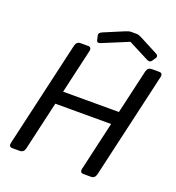

<svg xmlns="http://www.w3.org/2000/svg" viewBox="-151 -981 1012 1102"><g transform="rotate(20 354.5 -430.0)"><path d="M287.6 -775.9Q283.7 -791.5 306.2 -800.8L427.2 -851.6Q448.2 -860.4 460.4 -860.4H494.6Q506.8 -860.4 523.9 -851.6L638.2 -792Q655.3 -782.7 645 -767.1L631.3 -747.1Q621.1 -731.4 602.5 -740.7L477.1 -805.2H476.1L320.3 -740.7Q298.3 -731.4 294.4 -747.1ZM48.8 0Q24.4 0 30.8 -26.9L179.7 -673.3Q186 -700.2 210.4 -700.2H255.4Q279.8 -700.2 273.4 -673.3L211.4 -404.3H552.2L614.3 -673.3Q620.6 -700.2 645 -700.2H689.9Q714.4 -700.2 708 -673.3L559.1 -26.9Q552.7 0 528.3 0H483.4Q459 0 465.3 -26.9L533.7 -324.2H192.9L124.5 -26.9Q118.2 0 93.8 0Z"/></g></svg>

Font: Istok Web
Style: Italic
Weight: 400
Italic angle: -13°
Designer: Andrey V. Panov
Foundry: Andrey V. Panov
Version: Version 1.0.2g